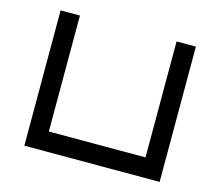

<svg xmlns="http://www.w3.org/2000/svg" viewBox="-98 -811 1075 937"><g transform="rotate(15 439.5 -342.0)"><path d="M97.7 -683.6H195.3V-97.7H683.6V-683.6H781.2V0H97.7Z"/></g></svg>

Font: BabelStone Club Penguin
Style: Regular
Weight: 400
Designer: Andrew West
Foundry: BabelStone
Version: Version 1.02 November 6, 2013